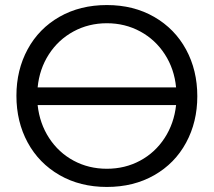

<svg xmlns="http://www.w3.org/2000/svg" viewBox="-20 -730 846 760"><path d="M761 -349Q761 -247 716.5 -165Q672 -83 590.5 -36.5Q509 10 403 10Q297 10 215.5 -37Q134 -84 89.5 -166Q45 -248 45 -351Q45 -453 89.5 -535Q134 -617 215.5 -663.5Q297 -710 403 -710Q509 -710 590.5 -663Q672 -616 716.5 -534Q761 -452 761 -349ZM129 -384H677Q670 -457 632.5 -515Q595 -573 535 -605.5Q475 -638 403 -638Q331 -638 271 -605.5Q211 -573 173.5 -515Q136 -457 129 -384ZM677 -314H129Q137 -241 174.5 -183.5Q212 -126 271.5 -94Q331 -62 403 -62Q475 -62 534.5 -94Q594 -126 631.5 -183.5Q669 -241 677 -314Z"/></svg>

Font: Tilda Sans
Style: Regular
Weight: 400
Designer: ParaType Ltd
Foundry: ParaType Ltd
Version: Version 1.002W